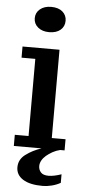

<svg xmlns="http://www.w3.org/2000/svg" viewBox="-63 -790 465 1029"><g transform="rotate(5 169.5 -275.0)"><path d="M308 5H284Q263 10 244 20.5Q225 31 210.5 43.5Q196 56 188 70.5Q180 85 180 100Q180 120 192.5 134Q205 148 234 148Q262 148 303 134V180Q282 192 256 198.5Q230 205 208 205Q138 205 101 181.5Q64 158 64 117Q64 75 100 48Q136 21 184 5H35V-55H109V-470H35V-530H234V-55H308ZM87 -687Q87 -717 110 -736Q133 -755 170 -755Q209 -755 231 -736Q253 -717 253 -687Q253 -657 231 -638Q209 -619 170 -619Q133 -619 110 -638Q87 -657 87 -687Z"/></g></svg>

Font: PT Serif Caption
Style: Semibold
Weight: 600
Designer: A.Korolkova, O.Umpeleva, V.Yefimov
Foundry: ParaType Ltd
Version: Version 1.00;May 2, 2020;FontCreator 12.0.0.2544 64-bit